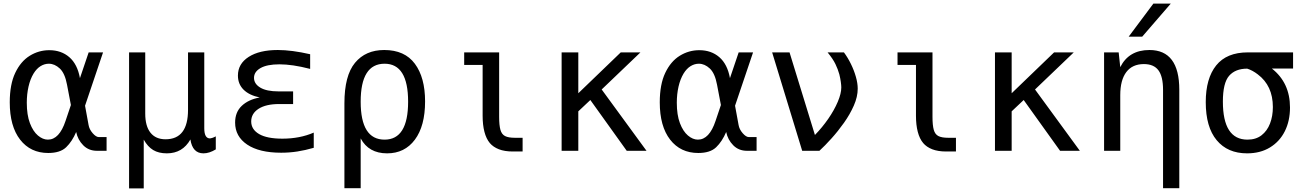

<svg xmlns="http://www.w3.org/2000/svg" viewBox="-20 -838 7265 1067"><path d="M248 12.2Q149.4 12.2 91.8 -62Q34.2 -136.2 34.2 -269.5Q34.2 -369.1 64.7 -433.1Q95.2 -497.1 145.3 -528.1Q195.3 -559.1 253.9 -559.1Q320.3 -559.1 365.2 -520.3Q410.2 -481.4 424.3 -403.8L472.7 -546.9H552.7L452.6 -250.5L472.2 -143.6Q476.1 -119.6 494.9 -97.9Q513.7 -76.2 529.3 -76.2H572.3V0H518.6Q472.7 0 442.4 -30.8Q412.1 -61.5 403.3 -104.5Q380.9 -51.8 347.7 -19.8Q314.5 12.2 248 12.2ZM246.1 -62Q309.6 -62 344.2 -166L374 -254.4L352.5 -367.2Q340.8 -430.7 312.3 -457.3Q283.7 -483.9 251.5 -483.9Q227.5 -483.9 205.6 -470.5Q183.6 -457 166.5 -429.2Q147.9 -398.4 138.4 -356.4Q128.9 -314.5 128.9 -267.1Q128.9 -199.2 146.2 -153.6Q163.6 -107.9 190.7 -85Q217.8 -62 246.1 -62Z M697.3 -546.9H787.1V-207Q787.1 -137.2 816.2 -100.6Q845.2 -64 899.9 -64Q1024.9 -64 1024.9 -228V-546.9H1115.2V-125Q1115.2 -68.8 1147 -68.8Q1149.9 -68.8 1158.7 -71.3Q1165.5 -73.2 1179.2 -80.1V-7.8Q1143.1 14.2 1110.8 14.2Q1049.8 14.2 1038.1 -63Q994.6 14.2 907.2 14.2Q861.8 14.2 831.3 -4.2Q800.8 -22.5 778.8 -62V209H697.3Z M1542.5 10.7Q1420.9 10.7 1353.8 -34.4Q1286.6 -79.6 1286.6 -156.7Q1286.6 -214.8 1323.5 -249.8Q1360.4 -284.7 1423.3 -296.4Q1364.7 -308.6 1333.5 -339.8Q1302.2 -371.1 1302.2 -418Q1302.2 -483.4 1361.8 -521.7Q1421.4 -560.1 1523.9 -560.1Q1601.1 -560.1 1703.6 -536.6V-455.1Q1652.3 -468.3 1610.4 -474.4Q1568.4 -480.5 1533.2 -480.5Q1463.9 -480.5 1427.7 -459.7Q1391.6 -439 1391.6 -405.3Q1391.6 -372.1 1426.5 -351.1Q1461.4 -330.1 1527.8 -330.1H1608.9V-259.8H1531.2Q1458 -259.8 1417 -233.4Q1376 -207 1376 -163.1Q1376 -118.7 1419.9 -93Q1463.9 -67.4 1549.3 -67.4Q1646 -67.4 1723.6 -101.1V-16.6Q1676.3 -2.9 1632.3 3.9Q1588.4 10.7 1542.5 10.7Z M1894 -263.7Q1894 -418 1952.9 -489Q2011.7 -560.1 2115.2 -560.1Q2229 -560.1 2285.6 -483.6Q2342.3 -407.2 2342.3 -274.4Q2342.3 -137.7 2285.6 -61.8Q2229 14.2 2131.3 14.2Q2028.8 14.2 1984.4 -68.8V208H1894ZM2117.2 -62Q2248 -62 2248 -272.9Q2248 -483.9 2117.2 -483.9Q1984.4 -483.9 1984.4 -272.9Q1984.4 -62 2117.2 -62Z M2830.1 3.9Q2784.2 3.9 2752.4 -8.5Q2720.7 -21 2702.1 -43Q2682.1 -66.9 2672.1 -105.5Q2662.1 -144 2662.1 -194.3V-477.1H2559.6V-546.9H2753.9V-189Q2753.9 -141.6 2761 -116.5Q2768.1 -91.3 2786.9 -81.8Q2805.7 -72.3 2840.8 -72.3H2884.3V3.9Z M3101.1 -546.9H3193.8V-319.8L3429.7 -546.9H3539.1L3323.7 -340.8L3572.8 0H3462.9L3260.7 -282.2L3193.8 -219.2V0H3101.1Z M3860.4 12.2Q3761.7 12.2 3704.1 -62Q3646.5 -136.2 3646.5 -269.5Q3646.5 -369.1 3677 -433.1Q3707.5 -497.1 3757.6 -528.1Q3807.6 -559.1 3866.2 -559.1Q3932.6 -559.1 3977.5 -520.3Q4022.5 -481.4 4036.6 -403.8L4085 -546.9H4165L4064.9 -250.5L4084.5 -143.6Q4088.4 -119.6 4107.2 -97.9Q4126 -76.2 4141.6 -76.2H4184.6V0H4130.9Q4085 0 4054.7 -30.8Q4024.4 -61.5 4015.6 -104.5Q3993.2 -51.8 3960 -19.8Q3926.8 12.2 3860.4 12.2ZM3858.4 -62Q3921.9 -62 3956.5 -166L3986.3 -254.4L3964.8 -367.2Q3953.1 -430.7 3924.6 -457.3Q3896 -483.9 3863.8 -483.9Q3839.8 -483.9 3817.9 -470.5Q3795.9 -457 3778.8 -429.2Q3760.3 -398.4 3750.7 -356.4Q3741.2 -314.5 3741.2 -267.1Q3741.2 -199.2 3758.5 -153.6Q3775.9 -107.9 3803 -85Q3830.1 -62 3858.4 -62Z M4271 -546.9H4367.7L4508.8 -87.9Q4549.3 -129.4 4582.8 -177.7Q4616.2 -226.1 4635.7 -272.2Q4655.3 -318.4 4655.3 -352.1Q4655.3 -363.8 4652.6 -383.3Q4649.9 -402.8 4644.5 -424.8Q4636.7 -453.1 4622.8 -481.9Q4608.9 -510.7 4579.1 -546.9H4669.9Q4691.4 -518.1 4708.7 -482.7Q4726.1 -447.3 4736.3 -411.4Q4746.6 -375.5 4746.6 -345.2Q4746.6 -300.3 4725.1 -251.5Q4703.6 -202.6 4670.4 -155.8Q4637.2 -108.9 4600.6 -68.4Q4564 -27.8 4533.7 0H4438Z M5238.3 3.9Q5192.4 3.9 5160.6 -8.5Q5128.9 -21 5110.4 -43Q5090.3 -66.9 5080.3 -105.5Q5070.3 -144 5070.3 -194.3V-477.1H4967.8V-546.9H5162.1V-189Q5162.1 -141.6 5169.2 -116.5Q5176.3 -91.3 5195.1 -81.8Q5213.9 -72.3 5249 -72.3H5292.5V3.9Z M5509.3 -546.9H5602.1V-319.8L5837.9 -546.9H5947.3L5731.9 -340.8L5981 0H5871.1L5668.9 -282.2L5602.1 -219.2V0H5509.3Z M6389.6 -817.9H6486.3L6327.6 -634.3H6252.4ZM6443.4 -338.9Q6443.4 -412.6 6417.7 -447.3Q6392.1 -481.9 6336.9 -481.9Q6272.9 -481.9 6239.3 -437.5Q6205.6 -393.1 6205.6 -309.1V0H6115.7V-546.9H6196.8L6205.6 -464.8Q6253.4 -560.1 6367.7 -560.1Q6533.7 -560.1 6533.7 -338.9V208H6443.4Z M6910.2 14.2Q6802.2 14.2 6741.5 -58.8Q6680.7 -131.8 6680.7 -270.5Q6680.7 -402.3 6738.8 -474.6Q6796.9 -546.9 6914.6 -546.9H7166V-457H7048.3Q7148.9 -377.9 7148.9 -240.7Q7148.9 -166 7120.1 -108.6Q7091.3 -51.3 7037.6 -18.6Q6983.9 14.2 6910.2 14.2ZM6912.6 -62Q6959.5 -62 6990.7 -86.2Q7022 -110.4 7037.8 -151.4Q7053.7 -192.4 7053.7 -243.2Q7053.7 -361.8 6969.7 -424.8Q6940.4 -447.3 6911.1 -456.5Q6845.2 -456.5 6810.5 -416.7Q6775.9 -377 6775.9 -273.4Q6775.9 -62 6912.6 -62Z"/></svg>

Font: Vazir Code Hack
Style: Code-Hack
Weight: 400
Foundry: DejaVu fonts team - Redesigned by Saber Rastikerdar
Version: Version 1.1.2